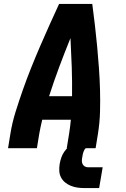

<svg xmlns="http://www.w3.org/2000/svg" viewBox="-20 -755 640 978"><path d="M21 0 33 -74Q42 -130 59.5 -186Q77 -242 96.5 -297.5Q116 -353 138 -408Q160 -463 183.5 -517.5Q207 -572 231.5 -626.5Q256 -681 281 -735H450Q457 -681 463.5 -626.5Q470 -572 475 -517.5Q480 -463 484 -408Q488 -353 489.5 -297.5Q491 -242 489.5 -186Q488 -130 479 -74L467 0H320L332 -74Q335 -91 337 -109Q339 -127 341 -145H195Q191 -127 187 -109.5Q183 -92 180 -74L168 0ZM230 -265H347Q348 -339 345.5 -413Q343 -487 339 -561Q309 -487 281.5 -413.5Q254 -340 230 -265ZM410 203Q392 203 374.5 200.5Q357 198 341 191.5Q325 185 312 174.5Q299 164 291 149Q283 134 282 116Q281 98 284 80Q287 63 292.5 47Q298 31 308 17Q318 3 331.5 -9Q345 -21 360.5 -28Q376 -35 392.5 -37.5Q409 -40 426 -40L419 0Q415 0 412 4.5Q409 9 407.5 13Q406 17 404.5 21Q403 25 402 29Q401 33 400.5 37.5Q400 42 399 46Q397 55 397 64Q397 73 400.5 80.5Q404 88 411.5 92.5Q419 97 428 97H503L485 203Z"/></svg>

Font: Iosevka Curly Heavy Extended
Style: Italic
Weight: 900
Width: 7
Italic angle: -9°
Monospace: yes
Designer: Belleve Invis
Foundry: Belleve Invis
Version: Version 11.1.0; ttfautohint (v1.8.3)